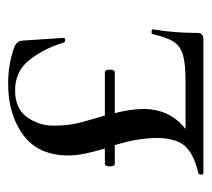

<svg xmlns="http://www.w3.org/2000/svg" viewBox="-44 -476 520 472"><g transform="rotate(-90 216.0 -240.0)"><path d="M251 -43.9Q294.9 -43.9 316.4 -50Q337.9 -56.2 348.9 -72.5Q359.9 -88.9 368.2 -125Q368.2 -127.9 374 -127.4Q379.9 -127 379.9 -124Q371.1 -74.2 371.1 -15.1Q371.1 0 356 0H25.9Q22.9 0 22.9 -5.6Q22.9 -11.2 25.9 -12.2Q76.7 -24.4 94.7 -47.4Q112.8 -70.3 112.8 -115.2Q112.8 -160.2 95.2 -217.8H49.8Q43 -217.8 43 -230Q43 -242.2 49.8 -242.2H86.9Q69.8 -298.8 69.8 -331.1Q69.8 -406.2 120.4 -443.1Q170.9 -480 246.1 -480Q294.9 -480 335.9 -464.8Q351.1 -459 352.1 -445.8L358.9 -344.2Q358.9 -339.8 353.5 -339.8Q348.1 -339.8 347.2 -344.2Q330.1 -397.5 302.5 -430.2Q274.9 -462.9 230 -462.9Q185.1 -462.9 164.1 -433.6Q143.1 -404.3 143.1 -369.1Q143.1 -334 148.9 -310.1Q154.8 -286.1 168 -242.2H273.9Q280.8 -242.2 280.8 -230Q280.8 -217.8 273.9 -217.8H173.8Q183.6 -180.7 184.1 -147.9Q184.1 -82 134.8 -43.9Z"/></g></svg>

Font: Cormorant-Medium
Style: Regular
Weight: 500
Designer: Christian Thalmann (Catharsis Fonts)
Version: Version 3.000